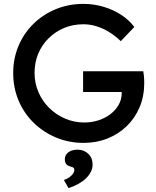

<svg xmlns="http://www.w3.org/2000/svg" viewBox="-20 -726 806 989"><path d="M48 -350Q48 -425 75.5 -490Q103 -555 152.5 -603.5Q202 -652 268 -679Q334 -706 410 -706Q463 -706 513.5 -691Q564 -676 605 -649Q646 -622 672 -587L602 -514Q572 -543 540.5 -562Q509 -581 476 -591Q443 -601 410 -601Q356 -601 310.5 -582Q265 -563 230.5 -529Q196 -495 177 -449.5Q158 -404 158 -350Q158 -298 178 -251.5Q198 -205 233.5 -170Q269 -135 315.5 -115Q362 -95 414 -95Q453 -95 488 -106.5Q523 -118 550 -139Q577 -160 592 -187.5Q607 -215 607 -246V-266L622 -252H408V-359H718Q720 -348 721 -337.5Q722 -327 722.5 -317.5Q723 -308 723 -299Q723 -230 699 -173.5Q675 -117 632.5 -76Q590 -35 533.5 -12.5Q477 10 411 10Q335 10 269 -17.5Q203 -45 153 -94Q103 -143 75.5 -208.5Q48 -274 48 -350ZM309 201Q323 197 335.5 188.5Q348 180 355.5 169.5Q363 159 363 149Q363 143 359.5 139Q356 135 344 132Q326 127 320 118Q314 109 314 94Q314 72 332 58.5Q350 45 379 45Q412 45 434.5 66Q457 87 457 122Q457 141 448 159Q439 177 423 192.5Q407 208 384 221Q361 234 333 243Z"/></svg>

Font: Mach
Style: Regular
Weight: 400
Version: Version 1.002